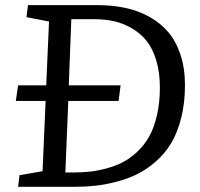

<svg xmlns="http://www.w3.org/2000/svg" viewBox="-20 -720 770 740"><path d="M355 -700.2Q412.1 -700.2 461.4 -689.9Q510.7 -679.7 553.7 -656.2Q596.7 -632.8 627.2 -597.7Q657.7 -562.5 675.3 -510Q692.9 -457.5 692.9 -392.1Q692.9 -323.2 678.5 -266.1Q664.1 -209 640.1 -168.9Q616.2 -128.9 581.5 -98.4Q546.9 -67.9 510.3 -49.6Q473.6 -31.2 429.9 -19.8Q386.2 -8.3 347.9 -4.2Q309.6 0 268.1 0H49.8L55.2 -44.9L144 -60.1L155.8 -331.1H41L49.8 -391.1H158.2L168.9 -637.2L82 -653.8L87.9 -700.2ZM259.8 -55.2Q293.9 -55.2 324.7 -58.3Q355.5 -61.5 390.1 -70.8Q424.8 -80.1 453.6 -95Q482.4 -109.9 509.5 -135.5Q536.6 -161.1 555.2 -194.3Q573.7 -227.5 585 -275.9Q596.2 -324.2 596.2 -382.8Q596.2 -442.4 581.8 -488.8Q567.4 -535.2 543.5 -564.2Q519.5 -593.3 486.3 -612.1Q453.1 -630.9 418.5 -638.4Q383.8 -646 344.2 -646H254.9L245.1 -391.1H444.8L437 -331.1H243.2L231.9 -55.2Z"/></svg>

Font: Literata Book
Style: Italic
Weight: 400
Italic angle: -3°
Designer: Latin by Veronika Burian and Jose Scaglione. Greek by Irene Vlachou. Cyrillic by Vera Evstafieva
Foundry: TypeTogether
Version: Version 1.003;PS 001.003;hotconv 1.0.88;makeotf.lib2.5.64775